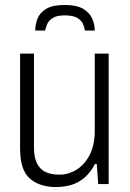

<svg xmlns="http://www.w3.org/2000/svg" viewBox="-20 -742 524 774"><path d="M205 12Q140 12 100.5 -22Q61 -56 61 -143V-526H117V-148Q117 -117 124 -96Q131 -75 144.5 -62Q158 -49 177 -43.5Q196 -38 220 -38Q256 -38 288.5 -58Q321 -78 341.5 -117.5Q362 -157 362 -214V-526H418V0H376L370 -81H363Q344 -45 319 -24.5Q294 -4 265.5 4Q237 12 205 12ZM240 -722Q289 -722 315 -706.5Q341 -691 351.5 -667.5Q362 -644 362 -619H322Q321 -630 315 -644.5Q309 -659 292 -669.5Q275 -680 241 -680Q209 -680 192.5 -669.5Q176 -659 170 -644.5Q164 -630 162 -619H122Q122 -644 131.5 -667.5Q141 -691 166.5 -706.5Q192 -722 240 -722Z"/></svg>

Font: Archivo SemiCondensed ExtraLight
Style: Regular
Weight: 250
Width: 4
Designer: Hector Gatti
Foundry: Omnibus-Type
Version: Version 2.001